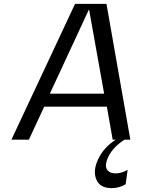

<svg xmlns="http://www.w3.org/2000/svg" viewBox="-20 -720 740 990"><path d="M129 0H128H39L367 -700H529L652 0H622Q553 45 532 104Q514 155 552 170Q562 174 576 174Q591 174 606.5 169.5Q622 165 630 160L638 156L628 230Q595 250 555 250Q495 250 476.5 205Q458 160 486.5 100Q515 40 577 0H561L531 -170H208ZM517 -237 439 -672 237 -237Z"/></svg>

Font: Fivo Sans Modern
Style: Italic
Weight: 400
Designer: Alexander Slobzheninov
Foundry: Alexander Slobzheninov
Version: 1.0